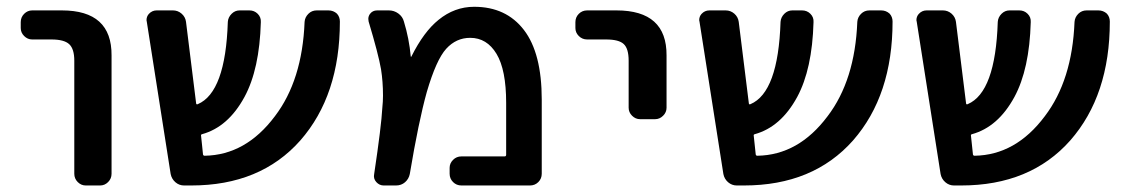

<svg xmlns="http://www.w3.org/2000/svg" viewBox="-20 -576 3367 574"><path d="M76.2 -458Q62.5 -458 52.2 -468.3Q42 -478.5 42 -492.2V-509.8Q42 -524.4 52.2 -534.7Q62.5 -544.9 76.2 -544.9H165Q314.5 -544.9 313.5 -410.2V-56.6Q313.5 -42 303.2 -31.7Q293 -21.5 279.3 -21.5H236.3Q222.7 -21.5 212.4 -31.7Q202.1 -42 202.1 -56.6V-394.5Q202.1 -429.7 187 -443.8Q171.9 -458 133.8 -458Z M961.9 -544.9Q976.6 -544.9 987.3 -535.2Q996.1 -525.4 996.1 -511.7Q996.1 -291 877.9 -156.2Q758.8 -21.5 551.8 -21.5H530.3Q515.6 -21.5 504.4 -31.2Q493.2 -41 490.2 -55.7L418.9 -510.7Q418 -513.7 418 -515.6Q418 -526.4 424.8 -534.2Q434.6 -544.9 448.2 -544.9H497.1Q511.7 -544.9 522.9 -535.2Q534.2 -525.4 536.1 -510.7L566.4 -266.6Q567.4 -262.7 571.3 -264.6Q654.3 -299.8 661.1 -510.7Q662.1 -524.4 672.4 -534.7Q682.6 -544.9 696.3 -544.9H725.6Q740.2 -544.9 750.5 -534.7Q760.7 -524.4 759.8 -509.8Q755.9 -369.1 710.9 -286.1Q662.1 -196.3 584 -174.8Q580.1 -173.8 581.1 -169.9Q582 -161.1 584 -142.6Q585.9 -124 586.9 -114.3Q587.9 -110.4 591.8 -110.4Q714.8 -112.3 801.8 -228.5Q883.8 -335.9 890.6 -510.7Q891.6 -524.4 901.9 -534.7Q912.1 -544.9 926.8 -544.9Z M1208 -407.2Q1208 -406.2 1209 -406.2Q1210 -406.2 1210 -407.2Q1247.1 -481.4 1291 -516.6Q1338.9 -555.7 1397.5 -555.7Q1493.2 -555.7 1546.4 -486.3Q1599.6 -417 1599.6 -278.3V-56.6Q1599.6 -42 1589.4 -31.7Q1579.1 -21.5 1564.5 -21.5H1359.4Q1344.7 -21.5 1334.5 -31.7Q1324.2 -42 1324.2 -56.6V-74.2Q1324.2 -87.9 1334.5 -98.1Q1344.7 -108.4 1359.4 -108.4H1488.3Q1493.2 -108.4 1493.2 -113.3V-268.6Q1493.2 -367.2 1464.4 -415Q1435.5 -462.9 1385.7 -462.9Q1343.8 -462.9 1314 -430.2Q1284.2 -397.5 1255.9 -300.8Q1231.4 -212.9 1205.1 -55.7Q1202.1 -41 1190.9 -31.2Q1179.7 -21.5 1164.1 -21.5H1127Q1114.3 -21.5 1105 -31.7Q1095.7 -42 1098.6 -55.7Q1120.1 -199.2 1123 -253.9Q1125 -272.5 1125 -290Q1125 -332 1119.1 -369.1Q1111.3 -414.1 1082 -511.7Q1081.1 -515.6 1081.1 -519.5Q1081.1 -527.3 1085.9 -534.2Q1093.8 -544.9 1107.4 -544.9H1142.6Q1158.2 -544.9 1170.9 -535.6Q1183.6 -526.4 1187.5 -511.7Q1203.1 -460.9 1208 -407.2Z M1735.4 -458Q1720.7 -458 1710.4 -468.3Q1700.2 -478.5 1700.2 -492.2V-509.8Q1700.2 -524.4 1710.4 -534.7Q1720.7 -544.9 1735.4 -544.9H1823.2Q1973.6 -544.9 1972.7 -410.2V-253.9Q1972.7 -240.2 1962.4 -230Q1952.1 -219.7 1938.5 -219.7H1893.6Q1879.9 -219.7 1869.6 -230Q1859.4 -240.2 1859.4 -253.9V-394.5Q1859.4 -430.7 1844.7 -444.3Q1830.1 -458 1792 -458Z M2614.3 -544.9Q2628.9 -544.9 2639.6 -535.2Q2648.4 -525.4 2648.4 -511.7Q2648.4 -291 2530.3 -156.2Q2411.1 -21.5 2204.1 -21.5H2182.6Q2168 -21.5 2156.7 -31.2Q2145.5 -41 2142.6 -55.7L2071.3 -510.7Q2070.3 -513.7 2070.3 -515.6Q2070.3 -526.4 2077.1 -534.2Q2086.9 -544.9 2100.6 -544.9H2149.4Q2164.1 -544.9 2175.3 -535.2Q2186.5 -525.4 2188.5 -510.7L2218.8 -266.6Q2219.7 -262.7 2223.6 -264.6Q2306.6 -299.8 2313.5 -510.7Q2314.5 -524.4 2324.7 -534.7Q2335 -544.9 2348.6 -544.9H2377.9Q2392.6 -544.9 2402.8 -534.7Q2413.1 -524.4 2412.1 -509.8Q2408.2 -369.1 2363.3 -286.1Q2314.5 -196.3 2236.3 -174.8Q2232.4 -173.8 2233.4 -169.9Q2234.4 -161.1 2236.3 -142.6Q2238.3 -124 2239.3 -114.3Q2240.2 -110.4 2244.1 -110.4Q2367.2 -112.3 2454.1 -228.5Q2536.1 -335.9 2543 -510.7Q2543.9 -524.4 2554.2 -534.7Q2564.5 -544.9 2579.1 -544.9Z M3263.7 -544.9Q3278.3 -544.9 3289.1 -535.2Q3297.9 -525.4 3297.9 -511.7Q3297.9 -291 3179.7 -156.2Q3060.5 -21.5 2853.5 -21.5H2832Q2817.4 -21.5 2806.2 -31.2Q2794.9 -41 2792 -55.7L2720.7 -510.7Q2719.7 -513.7 2719.7 -515.6Q2719.7 -526.4 2726.6 -534.2Q2736.3 -544.9 2750 -544.9H2798.8Q2813.5 -544.9 2824.7 -535.2Q2835.9 -525.4 2837.9 -510.7L2868.2 -266.6Q2869.1 -262.7 2873 -264.6Q2956.1 -299.8 2962.9 -510.7Q2963.9 -524.4 2974.1 -534.7Q2984.4 -544.9 2998 -544.9H3027.3Q3042 -544.9 3052.2 -534.7Q3062.5 -524.4 3061.5 -509.8Q3057.6 -369.1 3012.7 -286.1Q2963.9 -196.3 2885.7 -174.8Q2881.8 -173.8 2882.8 -169.9Q2883.8 -161.1 2885.7 -142.6Q2887.7 -124 2888.7 -114.3Q2889.6 -110.4 2893.6 -110.4Q3016.6 -112.3 3103.5 -228.5Q3185.5 -335.9 3192.4 -510.7Q3193.4 -524.4 3203.6 -534.7Q3213.9 -544.9 3228.5 -544.9Z"/></svg>

Font: Gen Jyuu GothicL Medium
Style: Regular
Weight: 500
Designer: [Source Han Sans]
Ryoko NISHIZUKA  (kana & ideographs); Paul D. Hunt (Latin, Greek & Cyrillic); Wenlong ZHANG  (bopomofo
Version: Version 1.002.20150607